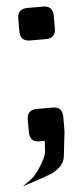

<svg xmlns="http://www.w3.org/2000/svg" viewBox="-53 -570 313 777"><g transform="rotate(-5 104.0 -182.0)"><path d="M192.6 -449.5Q192.6 -408.4 152.6 -408.4H88.4Q48.4 -408.4 48.4 -449.5V-499.5Q48.4 -540.5 88.4 -540.5H152.6Q192.6 -540.5 192.6 -499.5ZM195.3 -31.6 183.7 70.5Q179.5 110.5 127.4 136.3Q118.9 140.5 7.9 177.4L42.1 152.6Q62.1 137.9 84.7 101.6Q108.9 63.7 110 40L112.1 1.6H91.1Q51.1 1.6 51.1 -39.5V-89.5Q51.1 -130 91.1 -130H155.3Q195.3 -130 195.3 -89.5V-39.5Q195.3 -36.3 194.7 -33.7Q195.3 -32.6 195.3 -31.6Z"/></g></svg>

Font: MM Bagan
Style: Regular
Weight: 400
Designer: Khon Soe Zaw Thu
Version: Version 1.00 July 10, 2016, initial release